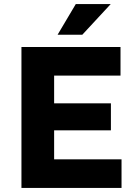

<svg xmlns="http://www.w3.org/2000/svg" viewBox="-20 -920 675 940"><path d="M85 0V-690H570V-550H245V-414H523V-282H245V-140H575V0ZM262 -750 351 -900H522L383 -750Z"/></svg>

Font: Radio Canada
Style: Regular
Weight: 400
Designer: Charles Daoud, Etienne Aubert Bonn, Alexandre Saumier Demers, Jacques Le Bailly
Foundry: Radio-Canada
Version: Version 2.104;gftools[0.9.28.dev5+ged2979d]